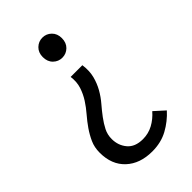

<svg xmlns="http://www.w3.org/2000/svg" viewBox="-233 -638 940 940"><g transform="rotate(-45 237.0 -168.5)"><path d="M240 219Q155 219 104 171.5Q53 124 53 41Q53 4 66.5 -26Q80 -56 99 -83.5Q118 -111 140.5 -137Q163 -163 181 -191Q199 -219 209.5 -251Q220 -283 215 -322H296Q302 -278 293 -243Q284 -208 267 -178Q250 -148 228 -122.5Q206 -97 187 -71.5Q168 -46 155 -20.5Q142 5 142 35Q142 80 169 112Q196 144 250 144Q288 144 320.5 126.5Q353 109 379 79L432 127Q396 167 348.5 193Q301 219 240 219ZM253 -417Q226 -417 206.5 -436Q187 -455 187 -487Q187 -518 206.5 -537Q226 -556 253 -556Q280 -556 299.5 -537Q319 -518 319 -487Q319 -455 299.5 -436Q280 -417 253 -417Z"/></g></svg>

Font: Kinto Sans
Style: Regular
Weight: 400
Designer: Authors: Ryoko NISHIZUKA  (kana & ideographs); Paul D. Hunt (Latin, Greek & Cyrillic); Wenlong ZHANG  (bopomofo); Sandol
Foundry: Adobe Systems Incorporated, ookami Inc.
Version: Version 0.001